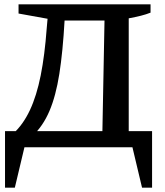

<svg xmlns="http://www.w3.org/2000/svg" viewBox="-20 -675 757 880"><path d="M129 -52 40 -62Q86 -104 117 -170Q148 -236 166.5 -329Q185 -422 194 -544L198 -589L65 -613V-655H670V-617Q650 -609 626 -603Q602 -597 570 -591V-57H449L459 -581H276Q268 -438 252 -336.5Q236 -235 206.5 -166Q177 -97 129 -52ZM3 185V-74H677V185H631L587 0H92L48 185Z"/></svg>

Font: Piazzolla 24pt SemiBold
Style: Regular
Weight: 600
Designer: Juan Pablo del Peral
Foundry: Huerta Tipografica
Version: Version 2.005